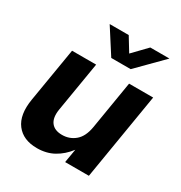

<svg xmlns="http://www.w3.org/2000/svg" viewBox="-174 -856 933 991"><g transform="rotate(30 292.5 -360.5)"><path d="M187.5 10.7Q105 10.7 64.5 -42.2Q23.9 -95.2 40 -192.9L93.8 -515.6H237.3L188 -219.2Q179.7 -167.5 200.2 -140.4Q220.7 -113.3 265.6 -113.3Q310.1 -113.3 343 -141.1Q376 -168.9 386.2 -229L433.6 -515.6H577.1L491.7 0H350.1L363.8 -81.1Q330.1 -37.1 286.6 -13.2Q243.2 10.7 187.5 10.7ZM306.6 -731.9 356.4 -650.4 435.1 -731.9H548.8V-731.4L403.3 -584.5H287.6L193.4 -731.4V-731.9Z"/></g></svg>

Font: Inter Display
Style: Bold Italic
Weight: 700
Italic angle: -9.39999°
Designer: Rasmus Andersson
Foundry: rsms
Version: Version 4.000;git-a52131595